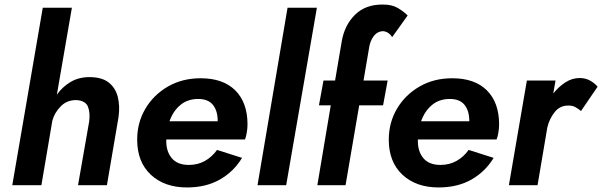

<svg xmlns="http://www.w3.org/2000/svg" viewBox="-20 -814 2647 844"><path d="M372 -280Q377 -317 367 -344Q357 -371 317 -374Q275 -375 247 -346.5Q219 -318 210 -283L162 0H34L168 -780H296L230 -398Q254 -432 290 -453.5Q326 -475 373 -475Q427 -475 457 -452Q487 -429 497.5 -389Q508 -349 501 -299L450 0H323Z M802 10Q703 10 643 -46Q583 -102 583 -200Q583 -275 619 -336Q655 -397 718 -433.5Q781 -470 862 -470Q961 -470 1014.5 -416.5Q1068 -363 1068 -267Q1068 -251 1065 -232.5Q1062 -214 1057 -201H711Q709 -151 734 -120Q759 -89 810 -89Q850 -89 881.5 -107Q913 -125 934 -155L1044 -120Q1007 -59 946 -24.5Q885 10 802 10ZM851 -379Q805 -379 773 -352.5Q741 -326 725 -281H937Q937 -327 916 -353Q895 -379 851 -379Z M1244 -780H1373L1238 0H1112Z M1402 -460H1453L1482 -631Q1494 -703 1540.5 -749Q1587 -795 1664 -794Q1703 -794 1728.5 -779Q1754 -764 1772 -746L1704 -651Q1696 -663 1686 -669.5Q1676 -676 1664 -677Q1638 -676 1622 -654Q1606 -632 1602 -601L1578 -460H1684L1664 -351H1559L1499 0H1375L1434 -351H1382Z M1908 10Q1809 10 1749 -46Q1689 -102 1689 -200Q1689 -275 1725 -336Q1761 -397 1824 -433.5Q1887 -470 1968 -470Q2067 -470 2120.5 -416.5Q2174 -363 2174 -267Q2174 -251 2171 -232.5Q2168 -214 2163 -201H1817Q1815 -151 1840 -120Q1865 -89 1916 -89Q1956 -89 1987.5 -107Q2019 -125 2040 -155L2150 -120Q2113 -59 2052 -24.5Q1991 10 1908 10ZM1957 -379Q1911 -379 1879 -352.5Q1847 -326 1831 -281H2043Q2043 -327 2022 -353Q2001 -379 1957 -379Z M2534 -326Q2522 -336 2509.5 -343Q2497 -350 2480 -350Q2442 -351 2418.5 -321.5Q2395 -292 2386 -254L2343 0H2217L2296 -460H2422L2412 -403Q2436 -433 2465.5 -452Q2495 -471 2528 -471Q2553 -471 2572.5 -460.5Q2592 -450 2607 -433Z"/></svg>

Font: Von Semi
Style: Italic
Weight: 600
Version: Version 4.000; ttfautohint (v1.8.4.7-5d5b)